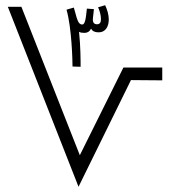

<svg xmlns="http://www.w3.org/2000/svg" viewBox="-20 -716 662 736"><path d="M289 -460C289 -483 289 -537 283 -594C288 -591 295 -590 303 -590C316 -590 324 -596 329 -606C334 -597 343 -592 358 -592C385 -592 397 -615 397 -641C397 -659 391 -680 383 -696L356 -688C362 -675 367 -658 367 -643C367 -629 362 -623 352 -623C342 -623 335 -628 336 -644L340 -681L313 -683C309 -643 306 -622 295 -622C287 -622 280 -628 274 -648L263 -687L235 -679C255 -609 258 -483 258 -461ZM281 0 482 -409 602 -408V-457H453L286 -121L62 -690H10Z"/></svg>

Font: Noto Sans Arabic UI XCn Lt
Style: Regular
Weight: 300
Width: 2
Designer: Monotype Design Team, Nadine Chahine and Nizar Qandah
Foundry: Monotype Imaging Inc.
Version: Version 2.010